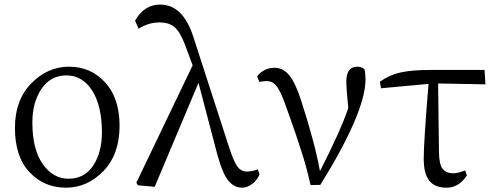

<svg xmlns="http://www.w3.org/2000/svg" viewBox="-20 -827 2222 860"><path d="M275.4 13.7Q177.7 13.7 112.3 -55.7Q46.9 -125 46.9 -253.9Q46.9 -378.9 120.1 -453.6Q193.4 -528.3 289.1 -528.3Q386.7 -528.3 451.2 -457.5Q515.6 -386.7 515.6 -263.7Q515.6 -135.7 443.4 -61Q371.1 13.7 275.4 13.7ZM287.1 -26.4Q358.4 -26.4 397.5 -85.4Q436.5 -144.5 436.5 -234.4Q436.5 -352.5 393.1 -420.9Q349.6 -489.3 277.3 -489.3Q207 -489.3 166 -429.2Q125 -369.1 125 -278.3Q125 -158.2 171.4 -92.3Q217.8 -26.4 287.1 -26.4Z M1134.8 -68.4 1142.6 -45.9Q1130.9 -18.6 1108.9 -2.4Q1086.9 13.7 1063.5 13.7Q1029.3 13.7 1002.9 -17.6Q976.6 -48.8 952.1 -139.6L869.1 -456.1L672.9 9.8L597.7 2.9L590.8 -8.8L842.8 -534.2L808.6 -627Q786.1 -685.5 761.2 -706.1Q736.3 -726.6 694.3 -726.6Q645.5 -726.6 600.6 -698.2L585 -734.4Q626 -806.6 697.3 -806.6Q797.9 -806.6 844.7 -666L1007.8 -162.1Q1028.3 -100.6 1044.4 -79.6Q1060.5 -58.6 1085.9 -58.6Q1108.4 -58.6 1134.8 -68.4Z M1141.6 -460 1131.8 -485.4Q1162.1 -523.4 1210 -523.4Q1248 -523.4 1275.4 -490.2Q1302.7 -457 1328.1 -378.9Q1391.6 -182.6 1413.1 -60.5Q1503.9 -237.3 1540 -342.8Q1531.2 -430.7 1531.2 -460.9Q1531.2 -528.3 1580.1 -528.3Q1600.6 -528.3 1612.3 -516.6Q1617.2 -497.1 1617.2 -471.7Q1617.2 -325.2 1415 1L1371.1 2Q1362.3 -37.1 1352.5 -73.7Q1342.8 -110.4 1327.1 -158.2Q1311.5 -206.1 1305.7 -223.6Q1299.8 -241.2 1277.8 -303.2Q1255.9 -365.2 1253.9 -370.1Q1234.4 -422.9 1217.3 -443.4Q1200.2 -463.9 1173.8 -463.9Q1161.1 -463.9 1141.6 -460Z M1942.4 -453.1 1946.3 -141.6Q1947.3 -89.8 1962.9 -70.3Q1978.5 -50.8 2010.7 -50.8Q2029.3 -50.8 2063.5 -63.5L2071.3 -41Q2035.2 13.7 1980.5 13.7Q1927.7 13.7 1902.8 -17.6Q1877.9 -48.8 1877.9 -117.2Q1877.9 -188.5 1899.4 -451.2L1686.5 -431.6L1681.6 -460.9Q1723.6 -491.2 1773.9 -502.4Q1824.2 -513.7 1908.2 -513.7H2150.4L2154.3 -449.2Z"/></svg>

Font: Bpmf Zihi Serif Regular
Style: Regular
Weight: 400
Foundry: But Ko
Version: Version 1.320